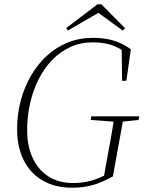

<svg xmlns="http://www.w3.org/2000/svg" viewBox="-20 -864 672 898"><path d="M60 -259Q60 -330 77 -393.5Q94 -457 125.5 -511Q157 -565 200.5 -604.5Q244 -644 298 -665.5Q352 -687 414 -687Q449 -687 480 -681.5Q511 -676 539 -664Q567 -652 592 -633L571 -486H551L549 -641L566 -619Q533 -644 496.5 -655Q460 -666 413 -666Q357 -666 309 -644Q261 -622 223.5 -583Q186 -544 160 -492Q134 -440 120.5 -379.5Q107 -319 107 -255Q107 -181 133 -125Q159 -69 207 -38.5Q255 -8 322 -8Q366 -8 405 -18.5Q444 -29 485 -52L465 -32L476 -95Q487 -154 497 -209.5Q507 -265 515 -320H559L508 -39Q458 -11 414 1.5Q370 14 317 14Q237 14 179 -20Q121 -54 90.5 -115.5Q60 -177 60 -259ZM404 -303 407 -320H632L628 -303L541 -294H525ZM454 -844 565 -732 554 -721 429 -812H454L297 -721L290 -733L436 -844Z"/></svg>

Font: Source Serif 4 48pt Light
Style: Italic
Weight: 300
Italic angle: -12°
Designer: Frank Grießhammer
Foundry: Adobe Systems Incorporated
Version: Version 4.004;hotconv 1.0.116;makeotfexe 2.5.65601